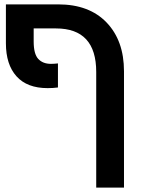

<svg xmlns="http://www.w3.org/2000/svg" viewBox="-20 -618 654 878"><path d="M7 -420Q7 -323 55.5 -269Q104 -215 198 -215Q222 -215 245 -218V-328Q227 -326 213 -326Q176 -326 155 -348.5Q134 -371 134 -428V-488H236Q420 -488 420 -289V240H547V-292Q547 -432 467.5 -515Q388 -598 246 -598H7Z"/></svg>

Font: Noto Sans Hebrew Semi
Style: Regular
Weight: 600
Designer: Monotype Design Team
Foundry: Monotype Imaging Inc.
Version: Version 1.902